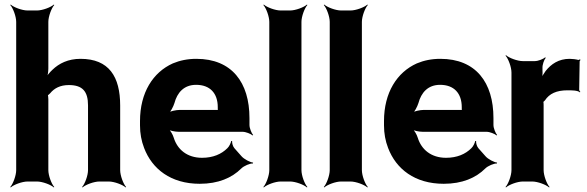

<svg xmlns="http://www.w3.org/2000/svg" viewBox="-20 -796 2573 842"><path d="M282 -423C342 -423 366 -395 366 -334V-50C366 -26 352 11 340 24L342 26C355 14 392 0 416 0H457C481 0 518 14 531 26L533 24C521 11 507 -26 507 -50V-333C507 -460 458 -538 333 -538C279 -538 239 -518 210 -490C199 -480 186 -464 181 -455L185 -453C189 -463 192 -481 192 -496V-700C192 -724 206 -761 218 -774L216 -776C203 -764 166 -750 142 -750H101C77 -750 40 -764 27 -776L25 -774C37 -761 51 -724 51 -700V-50C51 -26 37 11 25 24L27 26C40 14 77 0 101 0H142C166 0 203 14 216 26L218 24C206 11 192 -26 192 -50V-361C192 -365 191 -380 189 -381L187 -377C189 -376 198 -385 200 -387C218 -409 244 -423 282 -423Z M841 -538C803 -538 769 -531 738 -518C651 -479 594 -390 594 -265V-246C594 -211 600 -178 612 -147C647 -55 729 10 856 10C937 10 997 -16 1038 -57C1050 -69 1077 -80 1089 -79L1090 -83C1077 -84 1050 -98 1039 -111L1008 -146C1001 -154 997 -169 998 -177L994 -178C993 -170 985 -153 977 -146C951 -120 914 -104 866 -104C801 -104 758 -140 742 -192C738 -206 726 -226 717 -233L715 -229C724 -223 748 -218 764 -218H1044C1058 -218 1080 -209 1088 -202L1090 -204C1083 -212 1074 -234 1074 -248V-278C1074 -434 997 -538 841 -538ZM935 -326V-320C935 -317 935 -311 937 -310L939 -312C938 -314 932 -314 929 -314H769C752 -314 725 -308 715 -301L718 -297C728 -305 740 -328 745 -344C757 -389 786 -424 840 -424C901 -424 935 -387 935 -326Z M1302 -50V-700C1302 -724 1316 -761 1328 -774L1326 -776C1313 -764 1276 -750 1252 -750H1211C1187 -750 1150 -764 1137 -776L1135 -774C1147 -761 1161 -724 1161 -700V-50C1161 -26 1147 11 1135 24L1137 26C1150 14 1187 0 1211 0H1252C1276 0 1313 14 1326 26L1328 24C1316 11 1302 -26 1302 -50Z M1567 -50V-700C1567 -724 1581 -761 1593 -774L1591 -776C1578 -764 1541 -750 1517 -750H1476C1452 -750 1415 -764 1402 -776L1400 -774C1412 -761 1426 -724 1426 -700V-50C1426 -26 1412 11 1400 24L1402 26C1415 14 1452 0 1476 0H1517C1541 0 1578 14 1591 26L1593 24C1581 11 1567 -26 1567 -50Z M1911 -538C1873 -538 1839 -531 1808 -518C1721 -479 1664 -390 1664 -265V-246C1664 -211 1670 -178 1682 -147C1717 -55 1799 10 1926 10C2007 10 2067 -16 2108 -57C2120 -69 2147 -80 2159 -79L2160 -83C2147 -84 2120 -98 2109 -111L2078 -146C2071 -154 2067 -169 2068 -177L2064 -178C2063 -170 2055 -153 2047 -146C2021 -120 1984 -104 1936 -104C1871 -104 1828 -140 1812 -192C1808 -206 1796 -226 1787 -233L1785 -229C1794 -223 1818 -218 1834 -218H2114C2128 -218 2150 -209 2158 -202L2160 -204C2153 -212 2144 -234 2144 -248V-278C2144 -434 2067 -538 1911 -538ZM2005 -326V-320C2005 -317 2005 -311 2007 -310L2009 -312C2008 -314 2002 -314 1999 -314H1839C1822 -314 1795 -308 1785 -301L1788 -297C1798 -305 1810 -328 1815 -344C1827 -389 1856 -424 1910 -424C1971 -424 2005 -387 2005 -326Z M2523 -391 2525 -393C2523 -395 2520 -399 2520 -403L2522 -527C2522 -529 2525 -532 2526 -533L2523 -536C2522 -535 2519 -533 2517 -533C2506 -536 2490 -538 2478 -538C2430 -538 2397 -515 2373 -485C2365 -474 2355 -458 2352 -449L2355 -448C2359 -457 2360 -475 2359 -488V-497C2358 -511 2366 -534 2373 -542L2371 -545C2363 -537 2340 -528 2325 -528H2273C2249 -528 2212 -542 2199 -554L2197 -552C2209 -539 2223 -502 2223 -478V-50C2223 -26 2209 11 2197 24L2199 26C2212 14 2249 0 2273 0H2314C2338 0 2375 14 2388 26L2390 24C2378 11 2364 -26 2364 -50V-334C2364 -337 2364 -350 2362 -351L2360 -348C2361 -347 2369 -354 2370 -356C2389 -385 2420 -400 2469 -400C2486 -400 2514 -400 2523 -391Z"/></svg>

Font: Asimov
Style: Edge
Weight: 500
Designer: Google
Version: Version 2.000980: 2014